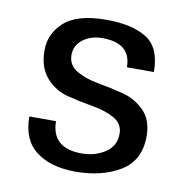

<svg xmlns="http://www.w3.org/2000/svg" viewBox="-65 -576 633 651"><g transform="rotate(10 251.5 -250.5)"><path d="M453.1 -147.5C453.1 -183.9 442.9 -212.7 422.4 -233.9C401.9 -255 377 -269.4 347.7 -276.9C318.4 -284.3 289.1 -290.7 259.8 -295.9C230.5 -301.1 205.6 -309.7 185.1 -321.8C164.6 -333.8 154.3 -351.6 154.3 -375C154.3 -397.1 163.4 -415 181.6 -428.7C199.9 -442.4 222 -449.2 248 -449.2C313.8 -449.2 346.7 -421.5 346.7 -366.2H439.5C439.5 -422.2 422.9 -460.6 389.6 -481.4C356.4 -502.3 309.9 -512.7 250 -512.7C184.2 -512.7 136.4 -499.3 106.4 -472.7C76.5 -446 61.5 -413.4 61.5 -375C61.5 -335.3 71.8 -303.9 92.3 -280.8C112.8 -257.6 137.7 -242.4 167 -234.9C196.3 -227.4 225.7 -221.2 255.4 -216.3C285 -211.4 310.1 -203.1 330.6 -191.4C351.1 -179.7 361.3 -162.4 361.3 -139.6C361.3 -111.7 349.8 -90 326.7 -74.7C303.5 -59.4 276.7 -51.8 246.1 -51.8C177.1 -51.8 142.3 -82.7 141.6 -144.5H49.8C49.8 -90.5 66.7 -50.8 100.6 -25.4C134.4 0 179.4 12.7 235.4 12.7C296.5 12.7 348.1 0 390.1 -25.4C432.1 -50.8 453.1 -91.5 453.1 -147.5Z"/></g></svg>

Font: FreeUniversal
Style: Regular
Weight: 400
Version: Version 1.001